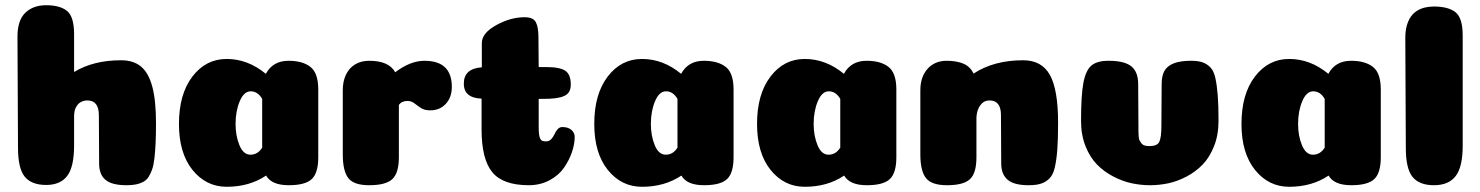

<svg xmlns="http://www.w3.org/2000/svg" viewBox="-20 -710 5673 736"><path d="M359 -268Q359 -325 315 -325Q307 -325 300.5 -323Q294 -321 288.5 -318Q283 -315 278.5 -309.5Q274 -304 270.5 -297.5Q267 -291 265.5 -282Q264 -273 264 -262V-152Q264 -70 237.5 -35.5Q211 -1 157 -1Q101 -1 75 -32.5Q49 -64 49 -144L47 -570Q47 -632 77 -661Q107 -690 157 -690Q210 -690 237 -668Q264 -646 264 -579V-434Q338 -479 444 -479Q492 -479 521 -454.5Q550 -430 564 -377Q578 -324 578 -238Q578 -194 576.5 -162Q575 -130 572 -103.5Q569 -77 563 -60Q557 -43 549 -31Q541 -19 528.5 -12.5Q516 -6 501 -3Q486 0 465 0Q409 0 384.5 -20.5Q360 -41 360 -83Z M849 6Q770 6 718 -58.5Q666 -123 666 -235Q666 -349 717.5 -416.5Q769 -484 849 -484Q930 -484 999 -427Q1026 -477 1086 -477Q1140 -477 1170 -453.5Q1200 -430 1200 -367V-107Q1200 -47 1175 -23.5Q1150 0 1087 0Q1021 0 1000 -37Q936 6 849 6ZM985 -331Q968 -360 941 -360Q915 -360 899 -322Q883 -284 883 -235Q883 -189 898 -153Q913 -117 940 -117Q968 -117 985 -144Z M1509 -107Q1509 -47 1484 -23.5Q1459 0 1395 0Q1336 0 1315 -27.5Q1294 -55 1294 -118V-364Q1294 -398 1306 -423.5Q1318 -449 1341 -463Q1364 -477 1395 -477Q1471 -477 1495 -433Q1553 -477 1607 -477Q1712 -477 1712 -377Q1712 -337 1689 -312Q1666 -287 1629 -287Q1607 -287 1593.5 -296Q1580 -305 1568.5 -314Q1557 -323 1542 -323Q1520 -323 1509 -308Z M1826 -214V-332Q1801 -333 1786 -340.5Q1771 -348 1764.5 -360Q1758 -372 1758 -390Q1758 -447 1827 -452V-545Q1827 -583 1882 -613.5Q1937 -644 1991 -644Q2024 -644 2034 -625Q2044 -606 2044 -568L2045 -453H2072Q2127 -453 2147.5 -438.5Q2168 -424 2168 -386Q2168 -370 2162 -359Q2156 -348 2142.5 -342Q2129 -336 2110 -333.5Q2091 -331 2063 -331H2045V-221Q2045 -205 2046.5 -194.5Q2048 -184 2051 -178Q2054 -172 2059.5 -170Q2065 -168 2073 -168Q2085 -168 2093 -176.5Q2101 -185 2105.5 -195.5Q2110 -206 2117.5 -214.5Q2125 -223 2135 -223Q2158 -223 2170.5 -212Q2183 -201 2183 -185Q2183 -158 2172.5 -127Q2162 -96 2142 -67Q2122 -38 2086.5 -19Q2051 0 2007 0Q1908 0 1867 -50Q1826 -100 1826 -214Z M2441 6Q2362 6 2310 -58.5Q2258 -123 2258 -235Q2258 -349 2309.5 -416.5Q2361 -484 2441 -484Q2522 -484 2591 -427Q2618 -477 2678 -477Q2732 -477 2762 -453.5Q2792 -430 2792 -367V-107Q2792 -47 2767 -23.5Q2742 0 2679 0Q2613 0 2592 -37Q2528 6 2441 6ZM2577 -331Q2560 -360 2533 -360Q2507 -360 2491 -322Q2475 -284 2475 -235Q2475 -189 2490 -153Q2505 -117 2532 -117Q2560 -117 2577 -144Z M3065 6Q2986 6 2934 -58.5Q2882 -123 2882 -235Q2882 -349 2933.5 -416.5Q2985 -484 3065 -484Q3146 -484 3215 -427Q3242 -477 3302 -477Q3356 -477 3386 -453.5Q3416 -430 3416 -367V-107Q3416 -47 3391 -23.5Q3366 0 3303 0Q3237 0 3216 -37Q3152 6 3065 6ZM3201 -331Q3184 -360 3157 -360Q3131 -360 3115 -322Q3099 -284 3099 -235Q3099 -189 3114 -153Q3129 -117 3156 -117Q3184 -117 3201 -144Z M3817 -269Q3817 -325 3773 -325Q3752 -325 3738.5 -307.5Q3725 -290 3723 -261V-107Q3723 -46 3698 -23Q3673 0 3610 0Q3551 0 3529.5 -27.5Q3508 -55 3508 -118V-364Q3508 -415 3535.5 -446Q3563 -477 3609 -477Q3647 -477 3673 -466Q3699 -455 3712 -428Q3790 -479 3902 -479Q3973 -479 4004.5 -423Q4036 -367 4036 -239Q4036 -176 4033 -136.5Q4030 -97 4023.5 -68.5Q4017 -40 4003 -26Q3989 -12 3970.5 -6Q3952 0 3923 0Q3867 0 3842.5 -21Q3818 -42 3818 -83Z M4387 -150Q4416 -150 4424 -166.5Q4432 -183 4432 -227L4433 -388Q4433 -419 4443.5 -438Q4454 -457 4479 -467Q4504 -477 4546 -477Q4573 -477 4590 -471Q4607 -465 4620 -451.5Q4633 -438 4639 -410.5Q4645 -383 4648 -344.5Q4651 -306 4651 -247Q4651 -193 4634 -150Q4617 -107 4590.5 -79.5Q4564 -52 4529 -33.5Q4494 -15 4459 -7.5Q4424 0 4388.5 0Q4353 0 4318 -7.5Q4283 -15 4247.5 -33.5Q4212 -52 4185 -79.5Q4158 -107 4141 -150Q4124 -193 4124 -247Q4124 -345 4133 -392.5Q4142 -440 4163.5 -458.5Q4185 -477 4229 -477Q4291 -477 4317 -455.5Q4343 -434 4343 -388L4344 -228Q4344 -212 4344 -204.5Q4344 -197 4345 -186Q4346 -175 4349 -170Q4352 -165 4356.5 -159.5Q4361 -154 4368.5 -152Q4376 -150 4387 -150Z M4922 6Q4843 6 4791 -58.5Q4739 -123 4739 -235Q4739 -349 4790.5 -416.5Q4842 -484 4922 -484Q5003 -484 5072 -427Q5099 -477 5159 -477Q5213 -477 5243 -453.5Q5273 -430 5273 -367V-107Q5273 -47 5248 -23.5Q5223 0 5160 0Q5094 0 5073 -37Q5009 6 4922 6ZM5058 -331Q5041 -360 5014 -360Q4988 -360 4972 -322Q4956 -284 4956 -235Q4956 -189 4971 -153Q4986 -117 5013 -117Q5041 -117 5058 -144Z M5587 -151Q5587 -70 5560 -35Q5533 0 5477 0Q5421 0 5395 -31.5Q5369 -63 5369 -143L5367 -565Q5367 -591 5372.5 -611Q5378 -631 5387.5 -645Q5397 -659 5411 -668Q5425 -677 5441.5 -681Q5458 -685 5477 -685Q5532 -685 5559.5 -663Q5587 -641 5587 -574Z"/></svg>

Font: Coiny 2.0
Style: Regular
Weight: 400
Version: Version 1.001 July 11, 2018